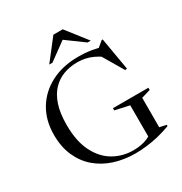

<svg xmlns="http://www.w3.org/2000/svg" viewBox="-208 -1073 1176 1238"><g transform="rotate(-30 379.5 -454.0)"><path d="M659 -60 709 -49.5V-39.5Q662.5 -22 616.5 -11Q570.5 0 527 5Q483.5 10 444 10Q360.5 10 288 -13.2Q215.5 -36.5 161.5 -82.8Q107.5 -129 77 -197.5Q46.5 -266 46.5 -356.5Q46.5 -464 95 -544.5Q143.5 -625 230.5 -670Q317.5 -715 432.5 -715Q488 -715 534 -707Q580 -699 617.5 -687L560 -683.5L619 -732.5H626.5L668 -491.5L653.5 -489L543.5 -675.5L624.5 -595Q579 -636 525.5 -661.5Q472 -687 409.5 -687Q355.5 -687 308.2 -669.8Q261 -652.5 225.2 -615.2Q189.5 -578 169.5 -518Q149.5 -458 149.5 -371.5Q149.5 -249 189.5 -169.8Q229.5 -90.5 296 -52.2Q362.5 -14 442 -14Q471 -14 497.8 -18.8Q524.5 -23.5 546.5 -32.8Q568.5 -42 583.5 -54.5L568 -16V-276L462 -299V-315.5H726V-299L659 -279ZM385 -872H418.5L271 -764.5H247L366.5 -918H436L556 -764.5H532Z"/></g></svg>

Font: Newsreader 60pt
Style: Regular
Weight: 400
Designer: Hugues Gentile
Foundry: Production Type
Version: Version 1.003